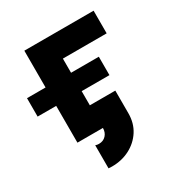

<svg xmlns="http://www.w3.org/2000/svg" viewBox="-164 -622 861 918"><g transform="rotate(-30 266.5 -163.5)"><path d="M396.5 -203.1H243.2V-125H383.8V0Q383.8 54.2 357.7 95Q331.5 135.7 287.4 158.7Q243.2 181.6 189 181.6Q177.7 181.6 169.9 180.7V53.2Q178.2 56.6 189 56.6Q213.4 56.6 228.3 40.5Q243.2 24.4 243.2 0H102.5V-203.1H0V-304.7H102.5V-507.8H484.9V-382.8H243.2V-304.7H396.5Z"/></g></svg>

Font: Giphurs
Style: Bold
Weight: 700
Version: Version 0.920; ttfautohint (v1.8.4.7-5d5b)